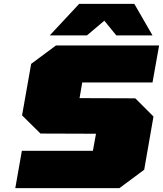

<svg xmlns="http://www.w3.org/2000/svg" viewBox="-20 -972 842 992"><path d="M237 -789 389 -952H674L768 -789H581L519 -865L429 -789ZM59 0 93 -193H460L476 -281L189 -282L94 -376L141 -642L269 -737H802L768 -546H405L391 -465L679 -464L773 -370L725 -95L597 0Z"/></svg>

Font: Tomorrow ExtraBold
Style: Italic
Weight: 800
Italic angle: -10°
Designer: Tony de Marco, Monica Rizzolli
Foundry: Just in Type
Version: Version 2.002